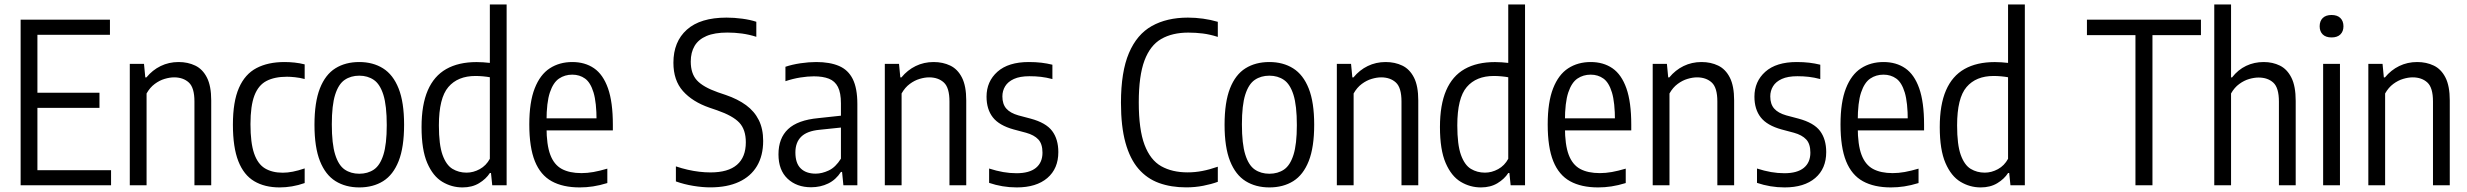

<svg xmlns="http://www.w3.org/2000/svg" viewBox="-20 -828 11026 858"><path d="M72.2 0V-740H471.3V-672.5H147.2V-67.5H476.3V0ZM130.3 -346V-413.5H424.5V-346Z M560 0V-542.6H623.5L629.3 -482.1H634.3Q661.3 -515 698 -532.9Q734.7 -550.8 778.2 -550.8Q819.5 -550.8 852.5 -534.9Q885.6 -519 904.7 -481.4Q923.9 -443.8 923.9 -379.2V0H848.9V-374.6Q848.9 -436.2 823.9 -459.2Q798.8 -482.3 757.9 -482.3Q738.4 -482.3 715.7 -475.5Q692.9 -468.8 671.5 -452.9Q650.1 -437.1 635 -410.3V0Z M1229.6 9.5Q1162.7 9.5 1116 -18.3Q1069.3 -46 1045.1 -107.6Q1020.8 -169.1 1020.8 -271Q1020.8 -373.9 1047.8 -435.3Q1074.7 -496.8 1126.3 -523.8Q1177.8 -550.8 1251.3 -550.8Q1273 -550.8 1296.2 -548.4Q1319.3 -546 1341.5 -540.3V-474.9Q1319.4 -480.8 1298.4 -482.9Q1277.5 -485.1 1262.6 -485.1Q1207 -485.1 1170.8 -466.2Q1134.6 -447.3 1116.9 -401Q1099.3 -354.8 1099.3 -273.3Q1099.3 -189.8 1115.5 -142.5Q1131.7 -95.2 1163.9 -75.7Q1196.2 -56.2 1243.9 -56.2Q1264.8 -56.2 1288.7 -60.9Q1312.7 -65.6 1341.5 -75.4V-10Q1312.8 0.1 1284.9 4.8Q1256.9 9.5 1229.6 9.5Z M1585.5 9.5Q1524.4 9.5 1479.3 -18.6Q1434.3 -46.7 1409.8 -108.2Q1385.3 -169.8 1385.3 -270.3Q1385.3 -371.4 1409.6 -433.1Q1433.9 -494.8 1478.8 -522.8Q1523.6 -550.8 1585.5 -550.8Q1646.7 -550.8 1691.8 -522.5Q1736.8 -494.3 1761.3 -432.6Q1785.8 -371 1785.8 -270.8Q1785.8 -170.1 1761.5 -108.4Q1737.2 -46.7 1692.3 -18.6Q1647.5 9.5 1585.5 9.5ZM1585.5 -51.6Q1623.3 -51.6 1650.9 -70.3Q1678.4 -89 1693.3 -136.3Q1708.3 -183.5 1708.3 -268.8Q1708.3 -356 1693.3 -404Q1678.2 -451.9 1650.7 -470.8Q1623.1 -489.8 1585.5 -489.8Q1548 -489.8 1520.4 -471.1Q1492.8 -452.4 1477.8 -405.1Q1462.8 -357.8 1462.8 -272.3Q1462.8 -185.3 1477.8 -137.3Q1492.7 -89.4 1520.2 -70.5Q1547.8 -51.6 1585.5 -51.6Z M2046.9 9.5Q1998.2 9.5 1956.5 -15.6Q1914.7 -40.7 1889.3 -99.6Q1863.8 -158.5 1863.8 -260.3Q1863.8 -359.9 1891.6 -424.1Q1919.4 -488.4 1974.2 -519.5Q2029.1 -550.6 2109.8 -550.6Q2123.8 -550.6 2139.5 -549.6Q2155.1 -548.7 2169 -546.9V-808H2244V0H2179.7L2174.1 -54.8H2169.1Q2151.9 -28.1 2120.8 -9.3Q2089.7 9.5 2046.9 9.5ZM2064.9 -56.5Q2095.1 -56.5 2123.9 -72.2Q2152.6 -87.9 2169 -118.4V-482.8Q2156.3 -485.2 2138.2 -486.9Q2120.1 -488.5 2104.9 -488.5Q2025.8 -488.5 1983.6 -439.1Q1941.3 -389.8 1941.3 -267.6Q1941.3 -181.3 1957.6 -135.8Q1974 -90.3 2002 -73.4Q2030.1 -56.5 2064.9 -56.5Z M2570.7 9.5Q2495.4 9.5 2445.4 -18.1Q2395.3 -45.7 2370.3 -107.4Q2345.3 -169.1 2345.3 -272.1Q2345.3 -371.7 2369.5 -433.2Q2393.6 -494.7 2436.9 -522.8Q2480.1 -550.8 2537.6 -550.8Q2594.1 -550.8 2634.7 -522.9Q2675.2 -495 2697 -433.3Q2718.7 -371.7 2718.7 -270.5V-245.2H2398.2V-299.1H2658.8L2645.9 -288.1Q2645.9 -369.7 2632.4 -414.6Q2618.8 -459.4 2594.4 -476.9Q2570 -494.4 2537.3 -494.4Q2504.1 -494.4 2478.2 -476.9Q2452.2 -459.4 2437.2 -414.6Q2422.3 -369.7 2422.3 -288.1V-259Q2422.3 -181.1 2439.1 -136.4Q2455.9 -91.8 2490.4 -73.1Q2524.9 -54.4 2578.6 -54.4Q2604.1 -54.4 2632 -59.3Q2659.9 -64.3 2694 -74.4V-10Q2659.8 0.5 2630.1 5Q2600.4 9.5 2570.7 9.5Z M3154.1 9.3Q3119.1 9.3 3078.2 2.6Q3037.2 -4.1 3000.4 -17.3V-84.5Q3026.8 -75.6 3052.9 -69.6Q3078.9 -63.6 3104.5 -60.6Q3130.1 -57.5 3155 -57.5Q3233.8 -57.5 3273.3 -91.6Q3312.9 -125.7 3312.9 -192.2Q3312.9 -248.7 3283.9 -279.8Q3254.8 -310.8 3184.7 -335.1L3149.9 -347Q3074.4 -373.2 3031.9 -421.1Q2989.3 -469 2989.3 -547.6Q2989.3 -641.8 3049.5 -695.5Q3109.6 -749.3 3226.7 -749.3Q3260.9 -749.3 3296.8 -744.5Q3332.7 -739.7 3359.8 -730.7V-663.5Q3328.3 -673.6 3295.9 -678.1Q3263.6 -682.5 3230.7 -682.5Q3173.6 -682.5 3137.4 -667.2Q3101.3 -651.9 3084 -622.8Q3066.8 -593.7 3066.8 -553Q3066.8 -499.2 3094.3 -469.1Q3121.7 -439 3188.2 -415.5L3223 -403.7Q3276.8 -385.3 3314.1 -358Q3351.4 -330.6 3370.9 -291.3Q3390.4 -252.1 3390.4 -198.3Q3390.4 -132.5 3362.7 -86Q3335.1 -39.6 3282.3 -15.2Q3229.5 9.3 3154.1 9.3Z M3604.7 8.8Q3540 8.8 3499.4 -29.5Q3458.8 -67.9 3458.8 -138.2Q3458.8 -210.5 3501.8 -251Q3544.8 -291.5 3636.7 -300.1L3756.2 -313L3766.6 -261L3642.2 -248Q3586.9 -242.8 3560.7 -217.4Q3534.4 -191.9 3534.4 -146.8Q3534.4 -98.3 3558.4 -75.2Q3582.3 -52 3625.2 -52Q3653.1 -52 3683.6 -66.3Q3714.1 -80.6 3737.9 -119V-366.2Q3737.9 -413.2 3724.5 -439.5Q3711.1 -465.7 3684.2 -476.3Q3657.3 -486.9 3616.7 -486.9Q3589.9 -486.9 3556.6 -481.7Q3523.3 -476.4 3489.9 -465.2V-529.6Q3519.6 -539.7 3557.2 -545.3Q3594.8 -550.8 3627.5 -550.8Q3688.2 -550.8 3729.2 -533.3Q3770.2 -515.9 3790.8 -474.7Q3811.3 -433.5 3811.3 -363.1V0H3748.9L3743 -59.7H3738Q3715.4 -24.7 3681 -8Q3646.5 8.8 3604.7 8.8Z M3934 0V-542.6H3997.5L4003.3 -482.1H4008.3Q4035.3 -515 4072 -532.9Q4108.7 -550.8 4152.2 -550.8Q4193.5 -550.8 4226.5 -534.9Q4259.6 -519 4278.7 -481.4Q4297.9 -443.8 4297.9 -379.2V0H4222.9V-374.6Q4222.9 -436.2 4197.9 -459.2Q4172.8 -482.3 4131.9 -482.3Q4112.4 -482.3 4089.7 -475.5Q4066.9 -468.8 4045.5 -452.9Q4024.1 -437.1 4009 -410.3V0Z M4523.7 9.5Q4490.9 9.5 4460 4.3Q4429.1 -0.9 4400.1 -10.8V-74.9Q4433 -64.3 4462.9 -59.1Q4492.8 -53.9 4522.7 -53.9Q4579.8 -53.9 4609.2 -77.8Q4638.6 -101.8 4638.6 -145.8Q4638.6 -185.1 4619.9 -204.9Q4601.3 -224.8 4565.1 -234.8L4510.4 -249.4Q4445.2 -267.3 4416.9 -303.4Q4388.6 -339.5 4388.6 -396Q4388.6 -464 4437.3 -507.4Q4486.1 -550.8 4577.6 -550.8Q4607.9 -550.8 4633.5 -547.8Q4659.1 -544.7 4682.9 -538.8V-474.7Q4655.7 -481.8 4631.8 -484.6Q4607.9 -487.4 4580.5 -487.4Q4537.8 -487.4 4511 -475.2Q4484.2 -463 4471.8 -442.5Q4459.4 -422 4459.4 -397.3Q4459.4 -362.7 4476.9 -342.8Q4494.4 -322.8 4530.9 -312.4L4585.6 -297.9Q4654.4 -279.4 4681.9 -242.6Q4709.4 -205.8 4709.4 -148.3Q4709.4 -74.5 4660.3 -32.5Q4611.1 9.5 4523.7 9.5Z M5280.5 9.3Q5213.1 9.3 5159.2 -10.3Q5105.3 -29.9 5067.4 -73.9Q5029.5 -117.9 5009.4 -190.4Q4989.3 -262.9 4989.3 -368.7Q4989.3 -507.2 5024.9 -590.8Q5060.4 -674.4 5127.3 -711.8Q5194.2 -749.3 5288.5 -749.3Q5321.9 -749.3 5356.1 -744.6Q5390.2 -739.9 5422.1 -730.5V-663.1Q5386.9 -674.3 5355.2 -678.3Q5323.6 -682.3 5290.2 -682.3Q5218.6 -682.3 5169.2 -653.8Q5119.8 -625.3 5094.3 -557.3Q5068.9 -489.3 5068.9 -370.7Q5068.9 -248.9 5094.7 -180.8Q5120.5 -112.7 5169.3 -85.2Q5218.1 -57.7 5287.2 -57.7Q5320.4 -57.7 5352.8 -64Q5385.2 -70.2 5422.1 -83V-15.5Q5393.2 -4.9 5356.7 2.2Q5320.3 9.3 5280.5 9.3Z M5652.5 9.5Q5591.4 9.5 5546.3 -18.6Q5501.3 -46.7 5476.8 -108.2Q5452.3 -169.8 5452.3 -270.3Q5452.3 -371.4 5476.6 -433.1Q5500.9 -494.8 5545.8 -522.8Q5590.6 -550.8 5652.5 -550.8Q5713.7 -550.8 5758.8 -522.5Q5803.8 -494.3 5828.3 -432.6Q5852.8 -371 5852.8 -270.8Q5852.8 -170.1 5828.5 -108.4Q5804.2 -46.7 5759.3 -18.6Q5714.5 9.5 5652.5 9.5ZM5652.5 -51.6Q5690.3 -51.6 5717.9 -70.3Q5745.4 -89 5760.3 -136.3Q5775.3 -183.5 5775.3 -268.8Q5775.3 -356 5760.3 -404Q5745.2 -451.9 5717.7 -470.8Q5690.1 -489.8 5652.5 -489.8Q5615 -489.8 5587.4 -471.1Q5559.8 -452.4 5544.8 -405.1Q5529.8 -357.8 5529.8 -272.3Q5529.8 -185.3 5544.8 -137.3Q5559.7 -89.4 5587.2 -70.5Q5614.8 -51.6 5652.5 -51.6Z M5954 0V-542.6H6017.5L6023.3 -482.1H6028.3Q6055.3 -515 6092 -532.9Q6128.7 -550.8 6172.2 -550.8Q6213.5 -550.8 6246.5 -534.9Q6279.6 -519 6298.7 -481.4Q6317.9 -443.8 6317.9 -379.2V0H6242.9V-374.6Q6242.9 -436.2 6217.9 -459.2Q6192.8 -482.3 6151.9 -482.3Q6132.4 -482.3 6109.7 -475.5Q6086.9 -468.8 6065.5 -452.9Q6044.1 -437.1 6029 -410.3V0Z M6597.9 9.5Q6549.2 9.5 6507.5 -15.6Q6465.7 -40.7 6440.3 -99.6Q6414.8 -158.5 6414.8 -260.3Q6414.8 -359.9 6442.6 -424.1Q6470.4 -488.4 6525.2 -519.5Q6580.1 -550.6 6660.8 -550.6Q6674.8 -550.6 6690.5 -549.6Q6706.1 -548.7 6720 -546.9V-808H6795V0H6730.7L6725.1 -54.8H6720.1Q6702.9 -28.1 6671.8 -9.3Q6640.7 9.5 6597.9 9.5ZM6615.9 -56.5Q6646.1 -56.5 6674.9 -72.2Q6703.6 -87.9 6720 -118.4V-482.8Q6707.3 -485.2 6689.2 -486.9Q6671.1 -488.5 6655.9 -488.5Q6576.8 -488.5 6534.6 -439.1Q6492.3 -389.8 6492.3 -267.6Q6492.3 -181.3 6508.6 -135.8Q6525 -90.3 6553 -73.4Q6581.1 -56.5 6615.9 -56.5Z M7121.7 9.5Q7046.4 9.5 6996.4 -18.1Q6946.3 -45.7 6921.3 -107.4Q6896.3 -169.1 6896.3 -272.1Q6896.3 -371.7 6920.5 -433.2Q6944.6 -494.7 6987.9 -522.8Q7031.1 -550.8 7088.6 -550.8Q7145.1 -550.8 7185.7 -522.9Q7226.2 -495 7248 -433.3Q7269.7 -371.7 7269.7 -270.5V-245.2H6949.2V-299.1H7209.8L7196.9 -288.1Q7196.9 -369.7 7183.4 -414.6Q7169.8 -459.4 7145.4 -476.9Q7121 -494.4 7088.3 -494.4Q7055.1 -494.4 7029.2 -476.9Q7003.2 -459.4 6988.2 -414.6Q6973.3 -369.7 6973.3 -288.1V-259Q6973.3 -181.1 6990.1 -136.4Q7006.9 -91.8 7041.4 -73.1Q7075.9 -54.4 7129.6 -54.4Q7155.1 -54.4 7183 -59.3Q7210.9 -64.3 7245 -74.4V-10Q7210.8 0.5 7181.1 5Q7151.4 9.5 7121.7 9.5Z M7365.5 0V-542.6H7429L7434.8 -482.1H7439.8Q7466.8 -515 7503.5 -532.9Q7540.2 -550.8 7583.7 -550.8Q7625 -550.8 7658 -534.9Q7691.1 -519 7710.2 -481.4Q7729.4 -443.8 7729.4 -379.2V0H7654.4V-374.6Q7654.4 -436.2 7629.4 -459.2Q7604.3 -482.3 7563.4 -482.3Q7543.9 -482.3 7521.2 -475.5Q7498.4 -468.8 7477 -452.9Q7455.6 -437.1 7440.5 -410.3V0Z M7955.2 9.5Q7922.4 9.5 7891.5 4.3Q7860.6 -0.9 7831.6 -10.8V-74.9Q7864.5 -64.3 7894.4 -59.1Q7924.3 -53.9 7954.2 -53.9Q8011.3 -53.9 8040.7 -77.8Q8070.1 -101.8 8070.1 -145.8Q8070.1 -185.1 8051.4 -204.9Q8032.8 -224.8 7996.6 -234.8L7941.9 -249.4Q7876.7 -267.3 7848.4 -303.4Q7820.1 -339.5 7820.1 -396Q7820.1 -464 7868.8 -507.4Q7917.6 -550.8 8009.1 -550.8Q8039.4 -550.8 8065 -547.8Q8090.6 -544.7 8114.4 -538.8V-474.7Q8087.2 -481.8 8063.3 -484.6Q8039.4 -487.4 8012 -487.4Q7969.3 -487.4 7942.5 -475.2Q7915.7 -463 7903.3 -442.5Q7890.9 -422 7890.9 -397.3Q7890.9 -362.7 7908.4 -342.8Q7925.9 -322.8 7962.4 -312.4L8017.1 -297.9Q8085.9 -279.4 8113.4 -242.6Q8140.9 -205.8 8140.9 -148.3Q8140.9 -74.5 8091.8 -32.5Q8042.6 9.5 7955.2 9.5Z M8430.2 9.5Q8354.9 9.5 8304.9 -18.1Q8254.8 -45.7 8229.8 -107.4Q8204.8 -169.1 8204.8 -272.1Q8204.8 -371.7 8229 -433.2Q8253.1 -494.7 8296.4 -522.8Q8339.6 -550.8 8397.1 -550.8Q8453.6 -550.8 8494.2 -522.9Q8534.7 -495 8556.5 -433.3Q8578.2 -371.7 8578.2 -270.5V-245.2H8257.7V-299.1H8518.3L8505.4 -288.1Q8505.4 -369.7 8491.9 -414.6Q8478.3 -459.4 8453.9 -476.9Q8429.5 -494.4 8396.8 -494.4Q8363.6 -494.4 8337.7 -476.9Q8311.7 -459.4 8296.7 -414.6Q8281.8 -369.7 8281.8 -288.1V-259Q8281.8 -181.1 8298.6 -136.4Q8315.4 -91.8 8349.9 -73.1Q8384.4 -54.4 8438.1 -54.4Q8463.6 -54.4 8491.5 -59.3Q8519.4 -64.3 8553.5 -74.4V-10Q8519.3 0.5 8489.6 5Q8459.9 9.5 8430.2 9.5Z M8831.4 9.5Q8782.7 9.5 8741 -15.6Q8699.2 -40.7 8673.8 -99.6Q8648.3 -158.5 8648.3 -260.3Q8648.3 -359.9 8676.1 -424.1Q8703.9 -488.4 8758.7 -519.5Q8813.6 -550.6 8894.3 -550.6Q8908.3 -550.6 8924 -549.6Q8939.6 -548.7 8953.5 -546.9V-808H9028.5V0H8964.2L8958.6 -54.8H8953.6Q8936.4 -28.1 8905.3 -9.3Q8874.2 9.5 8831.4 9.5ZM8849.4 -56.5Q8879.6 -56.5 8908.4 -72.2Q8937.1 -87.9 8953.5 -118.4V-482.8Q8940.8 -485.2 8922.7 -486.9Q8904.6 -488.5 8889.4 -488.5Q8810.3 -488.5 8768.1 -439.1Q8725.8 -389.8 8725.8 -267.6Q8725.8 -181.3 8742.1 -135.8Q8758.5 -90.3 8786.5 -73.4Q8814.6 -56.5 8849.4 -56.5Z M9522.8 0V-670.9H9306V-740H9815.5V-670.9H9598.8V0Z M9875 0V-808H9950V-482.1H9954.5Q9981.4 -516.6 10017.5 -533.7Q10053.5 -550.8 10096.1 -550.8Q10135.9 -550.8 10168.4 -534.8Q10200.8 -518.8 10219.8 -480.8Q10238.9 -442.9 10238.9 -377V0H10163.9V-373.9Q10163.9 -435.8 10138.9 -458.7Q10113.8 -481.5 10072.9 -481.5Q10053.7 -481.5 10030.9 -475Q10008.2 -468.4 9986.7 -452.7Q9965.1 -437.1 9950 -410.3V0Z M10361.5 0V-542.6H10436.7V0ZM10399.1 -660.7Q10373.5 -660.7 10359.7 -674.1Q10346 -687.6 10346 -710.5Q10346 -733.9 10359.7 -747.5Q10373.5 -761 10399.1 -761Q10424.8 -761 10438.5 -747.5Q10452.3 -733.9 10452.3 -710.5Q10452.3 -687.6 10438.5 -674.1Q10424.8 -660.7 10399.1 -660.7Z M10563.5 0V-542.6H10627L10632.8 -482.1H10637.8Q10664.8 -515 10701.5 -532.9Q10738.2 -550.8 10781.7 -550.8Q10823 -550.8 10856 -534.9Q10889.1 -519 10908.2 -481.4Q10927.4 -443.8 10927.4 -379.2V0H10852.4V-374.6Q10852.4 -436.2 10827.4 -459.2Q10802.3 -482.3 10761.4 -482.3Q10741.9 -482.3 10719.2 -475.5Q10696.4 -468.8 10675 -452.9Q10653.6 -437.1 10638.5 -410.3V0Z"/></svg>

Font: Encode Sans Condensed Thin
Style: Regular
Weight: 100
Width: 3
Designer: Multiple Designers
Foundry: Impallari Type
Version: Version 3.002